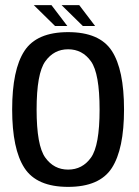

<svg xmlns="http://www.w3.org/2000/svg" viewBox="-20 -726 544 750"><path d="M246 4Q369 4 416.8 -69.8Q464.5 -143.5 464.5 -298.5Q464.5 -454 416.8 -527.2Q369 -600.5 246 -600.5Q123.5 -600.5 75.5 -527.2Q27.5 -454 27.5 -298.5Q27.5 -143.5 75.5 -69.8Q123.5 4 246 4ZM246 -63.5Q190.5 -63.5 156.8 -110.5Q123 -157.5 123 -298Q123 -439 156.8 -486.2Q190.5 -533.5 246 -533.5Q302 -533.5 335.5 -486.2Q369 -439 369 -298Q369 -157.5 335.5 -110.5Q302 -63.5 246 -63.5ZM303.5 -624.5H351.5L289.5 -706H220.5ZM195 -624.5H243L181 -706H112Z"/></svg>

Font: Anybody SemiCondensed
Style: Regular
Weight: 400
Width: 4
Version: Version 1.113;gftools[0.9.25]